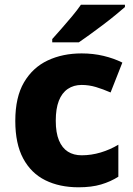

<svg xmlns="http://www.w3.org/2000/svg" viewBox="-20 -786 567 816"><path d="M314 10Q233 10 172.5 -20Q112 -50 78.5 -112.5Q45 -175 45 -272Q45 -373 82 -436Q119 -499 182.5 -529Q246 -559 327 -559Q376 -559 420 -548.5Q464 -538 500 -520L450 -393Q418 -407 388 -416Q358 -425 327 -425Q293 -425 268 -408Q243 -391 230 -357.5Q217 -324 217 -273Q217 -222 230.5 -189.5Q244 -157 268.5 -141.5Q293 -126 327 -126Q368 -126 408 -138Q448 -150 483 -171V-35Q450 -14 409.5 -2Q369 10 314 10ZM511 -756Q495 -742 470 -721.5Q445 -701 416.5 -679.5Q388 -658 361 -638.5Q334 -619 315 -606H202V-620Q219 -639 241.5 -664.5Q264 -690 286.5 -717Q309 -744 324 -766H511Z"/></svg>

Font: Noto Sans Khmer ExtraBold
Style: Regular
Weight: 800
Version: Version 2.003